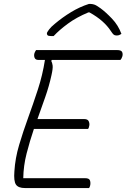

<svg xmlns="http://www.w3.org/2000/svg" viewBox="-20 -954 642 974"><path d="M107 0Q73 0 61 -17.5Q49 -35 53 -85Q57 -151 77 -218.5Q97 -286 122.5 -356Q148 -426 172 -499.5Q196 -573 208 -650H174Q160 -650 155.5 -661Q151 -672 155 -685Q157 -690 159 -693.5Q161 -697 163 -700H574Q594 -700 599 -691Q604 -682 601 -669Q597 -656 591 -650H243L240 -645Q245 -636 247 -621.5Q249 -607 241 -572Q229 -517 209.5 -461.5Q190 -406 170 -350H407Q425 -350 430 -339Q435 -328 433 -317Q431 -305 427 -300H152Q131 -238 115 -175.5Q99 -113 98 -50H412Q431 -50 435.5 -40.5Q440 -31 438 -16Q437 -8 432 0ZM431 -934H440Q447 -934 457.5 -931Q468 -928 490 -912Q516 -893 548 -859.5Q580 -826 596 -782Q589 -778 584.5 -776Q580 -774 571 -774Q562 -774 556.5 -778.5Q551 -783 542 -797Q525 -823 498.5 -846.5Q472 -870 434 -891H428Q368 -866 324.5 -834Q281 -802 252 -771H240Q225 -771 221 -775.5Q217 -780 218 -787Q220 -792 229 -804.5Q238 -817 259 -834Q297 -866 340.5 -892.5Q384 -919 431 -934Z"/></svg>

Font: Recursive Sn Csl St Lt
Style: Italic
Weight: 300
Italic angle: -15°
Version: Version 1.079;hotconv 1.0.112;makeotfexe 2.5.65598; ttfautoh